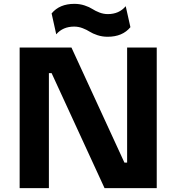

<svg xmlns="http://www.w3.org/2000/svg" viewBox="-20 -977 916 997"><path d="M539.1 -786.1Q510.7 -786.1 485.8 -794.4Q460.9 -802.7 445.8 -812.5Q430.7 -822.3 409.2 -830.6Q387.7 -838.9 365.2 -838.9Q306.6 -838.9 272 -798.8L248 -907.2Q289.1 -957 366.2 -957Q394.5 -957 419.4 -948.7Q444.3 -940.4 459.5 -930.4Q474.6 -920.4 496.1 -912.1Q517.6 -903.8 540 -903.8Q598.6 -903.8 632.8 -944.8L657.2 -835.9Q616.2 -786.1 539.1 -786.1ZM233.9 0H82V-730H351.1L626 -132.8H640.1V-730H793.9V0H522.9L248 -597.2H233.9Z"/></svg>

Font: Sora
Style: Bold
Weight: 700
Designer: Jonathan Barnbrook, Julián Moncada
Foundry: Barnbrook Fonts
Version: Version 2.000